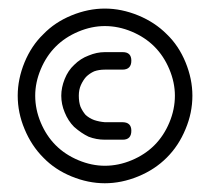

<svg xmlns="http://www.w3.org/2000/svg" viewBox="-20 -419 480 439"><path d="M361.3 -58.6Q334 -31.2 295.9 -15.6Q257.8 0 219.7 0Q181.6 0 143.6 -15.6Q105.5 -31.2 79.1 -58.6Q51.8 -85.9 36.1 -124Q20.5 -161.1 20.5 -200.2Q20.5 -238.3 36.1 -276.4Q51.8 -314.5 79.1 -340.8Q105.5 -368.2 143.6 -383.8Q181.6 -399.4 219.7 -399.4Q257.8 -399.4 295.9 -383.8Q334 -368.2 361.3 -340.8Q388.7 -314.5 404.3 -276.4Q419.9 -238.3 419.9 -200.2Q419.9 -161.1 404.3 -124Q388.7 -85.9 361.3 -58.6ZM379.9 -200.2Q379.9 -230.5 367.2 -260.7Q354.5 -291 333 -312.5Q311.5 -334 281.2 -346.7Q251 -359.4 219.7 -359.4Q189.5 -359.4 159.2 -346.7Q128.9 -334 107.4 -312.5Q85.9 -291 73.2 -260.7Q60.5 -230.5 60.5 -200.2Q60.5 -168.9 73.2 -138.7Q85.9 -108.4 107.4 -86.9Q128.9 -65.4 159.2 -52.7Q189.5 -40 219.7 -40Q251 -40 281.2 -52.7Q311.5 -65.4 333 -86.9Q354.5 -108.4 367.2 -138.7Q379.9 -168.9 379.9 -200.2ZM260.7 -299.8Q280.3 -299.8 280.3 -280.3Q280.3 -259.8 259.8 -259.8Q243.2 -259.8 239.3 -259.8Q235.4 -259.8 219.7 -259.8Q206.1 -259.8 195.3 -255.9Q184.6 -251 176.8 -243.2Q169.9 -235.4 165 -224.6Q160.2 -213.9 160.2 -200.2Q160.2 -185.5 164.1 -174.8Q168.9 -164.1 175.8 -156.2Q184.6 -148.4 195.3 -144.5Q207 -140.6 219.7 -139.6Q240.2 -139.6 243.2 -139.6Q245.1 -139.6 259.8 -139.6Q280.3 -139.6 280.3 -120.1Q280.3 -99.6 260.7 -99.6Q247.1 -99.6 243.2 -99.6Q240.2 -99.6 219.7 -99.6Q200.2 -99.6 182.6 -106.4Q166 -114.3 149.4 -128.9Q135.7 -142.6 127.9 -162.1Q120.1 -180.7 120.1 -200.2Q120.1 -218.8 127.9 -238.3Q135.7 -257.8 149.4 -270.5Q164.1 -285.2 182.6 -292Q201.2 -299.8 219.7 -299.8Q235.4 -299.8 239.3 -299.8Q243.2 -299.8 260.7 -299.8Z"/></svg>

Font: Demofont
Style: Regular
Weight: 400
Version: Version 1.0